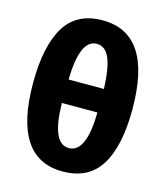

<svg xmlns="http://www.w3.org/2000/svg" viewBox="-115 -861 831 960"><g transform="rotate(15 300.0 -381.0)"><path d="M298 10Q432 10 494 -90Q556 -190 556 -380Q556 -772 298 -772Q164 -772 103 -671Q42 -570 42 -380Q42 10 298 10ZM209 -442Q213 -651 300 -651Q344 -651 366 -601Q388 -551 392 -442ZM298 -111Q210 -111 207 -320H391Q388 -111 298 -111Z"/></g></svg>

Font: Noto Sans Mono Extra
Style: Regular
Weight: 800
Designer: Monotype Design Team
Foundry: Monotype Imaging Inc.
Version: Version 1.900